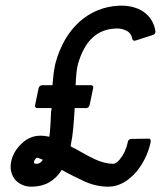

<svg xmlns="http://www.w3.org/2000/svg" viewBox="-20 -664 581 693"><path d="M469.2 -517.6Q465.3 -516.1 461.9 -517.8Q458.5 -519.5 457.5 -523.4Q454.6 -541.5 440.9 -550.8Q432.1 -556.2 420.7 -559.1Q409.2 -562 396.5 -561Q347.7 -558.6 315.4 -529.3Q297.4 -513.2 284.2 -489.3Q271 -465.3 261.7 -434.1Q257.8 -420.4 255.9 -400.1Q253.9 -379.9 252.9 -356.4H309.1Q313 -356.4 315.2 -353.5Q317.4 -350.6 316.4 -346.7L303.2 -283.7Q302.2 -279.8 298.8 -276.9Q295.4 -273.9 291.5 -273.9H249.5Q247.6 -237.8 244.6 -203.6Q241.7 -169.4 234.9 -137.2V-135.7Q235.4 -135.3 234.9 -135.7Q234.4 -136.2 235.4 -135.7Q239.3 -133.3 243.7 -130.9Q248 -128.4 252.9 -126.5Q270 -116.7 287.4 -107.2Q304.7 -97.7 323.2 -88.9Q340.3 -81.1 356.7 -76.9Q373 -72.8 388.7 -72.8Q399.4 -72.8 412.1 -88.4Q433.1 -113.3 440.9 -149.4L441.4 -152.8Q442.4 -156.7 445.8 -159.7Q449.2 -162.6 453.1 -162.6L516.1 -163.6Q523.9 -163.6 523.9 -155.8Q523.9 -153.8 523.7 -152.1Q523.4 -150.4 523.4 -149.4Q516.6 -119.1 503.7 -92.8Q490.7 -66.4 472.7 -44.4Q450.2 -18.6 425 -4.6Q399.9 9.3 372.6 9.8H370.6Q325.7 9.8 281.7 -10.7Q261.2 -20.5 241.5 -30.3Q221.7 -40 203.1 -50.8Q164.6 9.8 93.8 9.8Q76.2 9.8 62 3.9Q47.9 -2 37.1 -12.7Q31.2 -19 26.9 -27.3Q22.5 -35.6 20.5 -44.4Q16.1 -61.5 20.5 -81.5Q24.4 -100.1 34.2 -116.5Q43.9 -132.8 61 -148.4Q88.9 -174.3 127 -174.3Q141.1 -174.3 158.2 -170.4Q160.6 -189.5 161.9 -211.2Q163.1 -232.9 164.1 -254.9Q164.1 -258.3 164.3 -260.5Q164.6 -262.7 165 -264.6Q165.5 -266.6 165.8 -268.6Q166 -270.5 166 -273.9H114.3Q110.4 -273.9 107.9 -276.9Q105.5 -279.8 106.4 -283.7L119.6 -346.7Q120.6 -350.6 124.3 -353.5Q127.9 -356.4 131.8 -356.4H169.4Q171.4 -382.8 174.3 -404.3Q177.2 -425.8 181.2 -439.5Q193.4 -483.4 214.6 -520.3Q235.8 -557.1 265.1 -584Q295.9 -611.8 332.3 -626.7Q368.7 -641.6 410.6 -643.6Q462.9 -645 498 -621.6Q535.2 -594.7 541 -550.3Q541.5 -546.4 539.1 -543Q536.6 -539.6 532.7 -538.1ZM111.3 -72.8Q118.2 -72.8 123.8 -75.9Q129.4 -79.1 134.8 -87.4Q123 -92.3 117.9 -93.8Q112.8 -95.2 111.8 -94.2Q104.5 -87.9 103 -81.5Q102.5 -80.1 102.8 -78.9Q103 -77.6 103 -76.7Q103 -75.7 104.5 -74.2Q106 -72.8 111.3 -72.8Z"/></svg>

Font: Fibel Nord
Style: Bold Italic
Weight: 700
Designer: Peter Wiegel
Foundry: Peter Wioegel
Version: Version 000.000